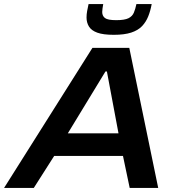

<svg xmlns="http://www.w3.org/2000/svg" viewBox="-52 -923 872 943"><path d="M-32 0 402 -688H583L725 0H585L552 -157H214L114 0ZM281 -268H530L473 -572H466ZM507 -752Q455 -752 426 -762.5Q397 -773 385 -792.5Q373 -812 373 -837Q373 -853 376 -869Q379 -885 383 -903H455Q453 -891 451.5 -881.5Q450 -872 450 -864Q450 -845 463.5 -834.5Q477 -824 519 -824Q560 -824 579 -833.5Q598 -843 605.5 -861Q613 -879 618 -903H693Q687 -870 676 -842.5Q665 -815 645.5 -794.5Q626 -774 592.5 -763Q559 -752 507 -752Z"/></svg>

Font: Saira Expanded SemiBold
Style: Italic
Weight: 600
Width: 7
Italic angle: -12°
Designer: Hector Gatti with collaboration of the Omnibus-Type team
Foundry: Omnibus-Type
Version: Version 1.101